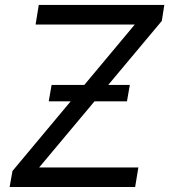

<svg xmlns="http://www.w3.org/2000/svg" viewBox="-20 -747 676 767"><path d="M18.5 0 29.8 -63.9 262.4 -342.3H174.7L186.1 -407.7H316.8L518.5 -649.1H122.2L134.9 -727.3H636.4L626.4 -663.4L412.3 -407.7H498.6L487.2 -342.3H357.6L136.4 -78.1H532.7L519.9 0Z"/></svg>

Font: Inter P
Style: Italic
Weight: 400
Italic angle: -9.40001°
Designer: Rasmus Andersson
Foundry: rsms
Version: Version 3.018;git-588b23468